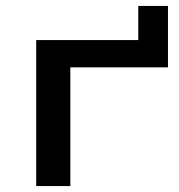

<svg xmlns="http://www.w3.org/2000/svg" viewBox="-20 -627 604 647"><path d="M102 0V-492H446V-607H546V-400H217V0Z"/></svg>

Font: Nunito Sans 10pt Expanded SemiBold
Style: Regular
Weight: 600
Width: 7
Designer: Vernon Adams
Foundry: Vernon Adams
Version: Version 3.101;gftools[0.9.27]